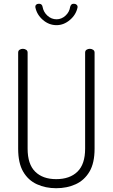

<svg xmlns="http://www.w3.org/2000/svg" viewBox="-20 -989 596 1015"><path d="M277 6Q221 6 175 -15Q129 -36 102.5 -81.5Q76 -127 76 -203V-711Q76 -721 83.5 -726Q91 -731 101 -731Q110 -731 118 -726Q126 -721 126 -711V-203Q126 -121 166 -81.5Q206 -42 277 -42Q349 -42 389.5 -81.5Q430 -121 430 -203V-711Q430 -721 437.5 -726Q445 -731 455 -731Q464 -731 472 -726Q480 -721 480 -711V-203Q480 -127 453 -81.5Q426 -36 380 -15Q334 6 277 6ZM279 -856Q239 -856 207 -883.5Q175 -911 167 -950Q166 -959 171 -964Q176 -969 184 -969H188Q195 -969 199.5 -964.5Q204 -960 205 -953Q210 -925 231 -906Q252 -887 279 -887Q305 -887 326 -906Q347 -925 351 -953Q353 -960 357 -964.5Q361 -969 368 -969H372Q380 -969 385.5 -963.5Q391 -958 390 -950Q382 -911 349.5 -883.5Q317 -856 279 -856Z"/></svg>

Font: Dosis Light
Style: Regular
Weight: 300
Designer: EdgarTolentino, PabloImpallari, IginoMarini
Foundry: EdgarTolentino, PabloImpallari, IginoMarini
Version: Version 3.001; ttfautohint (v1.8.2)